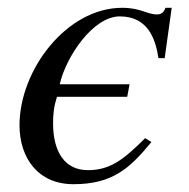

<svg xmlns="http://www.w3.org/2000/svg" viewBox="-20 -461 484 492"><path d="M420 -441H404C401 -432 395 -424 383 -424C356 -424 341 -441 293 -441C151 -441 30 -282 30 -140C30 -57 77 11 168 11C268 11 312 -29 368 -97L352 -107C295 -50 261 -25 205 -25C146 -25 116 -72 116 -145C116 -169 118 -188 126 -213H306L312 -245H133C149 -315 218 -419 287 -419C361 -419 379 -358 386 -312H402Z"/></svg>

Font: XITS
Style: Italic
Weight: 400
Italic angle: -16.33°
Designer: MicroPress Inc., with final additions and corrections provided by Coen Hoffman, Elsevier (retired)
Version: Version 1.302